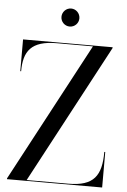

<svg xmlns="http://www.w3.org/2000/svg" viewBox="-61 -980 675 1024"><g transform="rotate(5 276.0 -468.0)"><path d="M230 -888C230 -861.5 251.5 -840 278 -840C304.5 -840 326 -861.5 326 -888C326 -914.5 304.5 -936.5 278 -936.5C251.5 -936.5 230 -914.5 230 -888ZM36.5 -750V-580H41C41 -687 80.5 -745.5 217.5 -745.5H411L16 -4.5V0H525.5V-190H520.5C520.5 -63 481 -4.5 344 -4.5H121L516 -745.5V-750Z"/></g></svg>

Font: Bodoni* 36pt
Style: Regular
Weight: 400
Version: Version 2.3